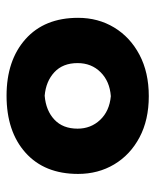

<svg xmlns="http://www.w3.org/2000/svg" viewBox="39 -868 496 615"><g transform="rotate(90 287.5 -561.0)"><path d="M287.1 -333.5Q173.8 -333.5 105.7 -394.3Q37.6 -455.1 37.6 -562.5Q37.6 -627 68.6 -678.2Q99.6 -729.5 156 -759.3Q212.4 -789.1 288.6 -789.1Q364.7 -789.1 420.7 -759.3Q476.6 -729.5 507.1 -678.2Q537.6 -627 537.6 -562.5Q537.6 -455.1 469.7 -394.3Q401.9 -333.5 287.1 -333.5ZM287.1 -455.6Q334.5 -459.5 363.5 -486.6Q392.6 -513.7 392.6 -561Q392.6 -603.5 364.5 -633.3Q336.4 -663.1 288.6 -667.5Q241.2 -664.1 211.9 -634.8Q182.6 -605.5 182.6 -561Q182.6 -513.7 211.9 -486.6Q241.2 -459.5 287.1 -455.6Z"/></g></svg>

Font: Pinar-DS1-FD Bold
Style: Regular
Weight: 700
Designer: Amin Abedi
Version: Version 2.000